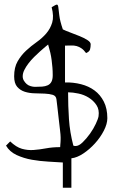

<svg xmlns="http://www.w3.org/2000/svg" viewBox="-20 -748 509 855"><path d="M259.8 -24.4Q232.4 -26.4 195.3 -28.3Q158.2 -30.3 122.1 -36.6Q85.9 -43 54.2 -57.6Q22.5 -72.3 6.8 -99.6L25.4 -118.2Q51.8 -92.8 77.6 -85.4Q103.5 -78.1 129.9 -80.1Q156.2 -82 185.1 -87.4Q213.9 -92.8 248 -92.8Q248 -95.7 248.5 -102.1Q249 -108.4 249.5 -114.7Q250 -121.1 250 -127.4Q250 -133.8 250 -136.7Q250 -146.5 247.1 -170.4Q244.1 -194.3 241.2 -221.2Q238.3 -248 235.4 -272.5Q232.4 -296.9 231.4 -305.7Q229.5 -321.3 214.8 -325.7Q200.2 -330.1 179.2 -331.1Q158.2 -332 134.3 -332.5Q110.4 -333 90.3 -339.4Q70.3 -345.7 56.6 -361.3Q43 -377 43 -408.2Q43 -448.2 58.6 -475.1Q74.2 -502 96.2 -522.5Q118.2 -543 143.1 -560.5Q168 -578.1 186 -599.1Q204.1 -620.1 212.4 -647.5Q220.7 -674.8 210 -715.8Q228.5 -727.5 233.4 -727.5Q238.3 -727.5 239.7 -715.8Q241.2 -704.1 244.1 -679.2Q247.1 -654.3 259.8 -617.2Q271.5 -611.3 292.5 -603.5Q313.5 -595.7 334 -587.4Q354.5 -579.1 369.1 -569.8Q383.8 -560.5 383.8 -550.8Q383.8 -538.1 380.9 -527.8Q377.9 -517.6 363.3 -511.7Q353.5 -525.4 342.8 -532.7Q332 -540 320.8 -543Q309.6 -545.9 296.4 -545.4Q283.2 -544.9 269.5 -544.9V-380.9Q306.6 -381.8 340.8 -373Q375 -364.3 400.9 -345.2Q426.8 -326.2 442.4 -295.4Q458 -264.6 458 -221.7Q458 -196.3 442.4 -166Q426.8 -135.7 402.8 -109.4Q378.9 -83 351.1 -64.5Q323.2 -45.9 297.9 -43V87.9H259.8ZM283.2 -336.9Q283.2 -275.4 287.1 -217.3Q291 -159.2 306.6 -99.6Q308.6 -98.6 311.5 -98.1Q314.5 -97.7 316.4 -97.7Q331.1 -97.7 348.1 -114.3Q365.2 -130.9 380.9 -152.8Q396.5 -174.8 406.7 -196.8Q417 -218.8 418.9 -230.5Q422.9 -259.8 409.7 -279.8Q396.5 -299.8 375.5 -313Q354.5 -326.2 329.1 -331.5Q303.7 -336.9 283.2 -336.9ZM81.1 -408.2Q81.1 -397.5 86.4 -388.7Q91.8 -379.9 99.1 -373.5Q106.4 -367.2 116.7 -364.3Q127 -361.3 135.7 -361.3Q153.3 -361.3 167.5 -362.3Q181.6 -363.3 192.4 -368.2Q203.1 -373 209 -383.8Q214.8 -394.5 214.8 -413.1Q214.8 -431.6 213.4 -447.8Q211.9 -463.9 210 -480Q208 -496.1 204.1 -513.2Q200.2 -530.3 194.3 -549.8Q190.4 -546.9 180.7 -538.6Q170.9 -530.3 158.2 -519Q145.5 -507.8 131.8 -494.1Q118.2 -480.5 106.9 -465.8Q95.7 -451.2 88.4 -436.5Q81.1 -421.9 81.1 -408.2Z"/></svg>

Font: Annie Use Your Telescope
Style: Regular
Weight: 400
Designer: Kimberly Geswein
Foundry: Kimberly Geswein
Version: Version 1.002 2001